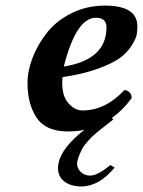

<svg xmlns="http://www.w3.org/2000/svg" viewBox="-20 -464 515 692"><path d="M393.1 140.1Q336.9 208 272.9 208Q235.8 208 212.4 190.4Q189 172.9 189 141.1Q189 136.2 190.9 124Q202.6 67.4 284.2 3.9Q255.4 9.8 225.1 9.8Q145 9.8 112.1 -39.6Q79.1 -88.9 79.1 -165Q79.1 -209 97.7 -256.6Q116.2 -304.2 149.7 -346.7Q183.1 -389.2 238 -416.5Q293 -443.8 357.9 -443.8Q475.1 -443.8 475.1 -369.1Q475.1 -353 472.7 -339.1Q470.2 -325.2 454.6 -300Q439 -274.9 412.6 -255.4Q386.2 -235.8 332.5 -216.3Q278.8 -196.8 205.1 -186Q200.2 -124 224.1 -95Q248 -65.9 276.9 -65.9Q359.9 -65.9 428.2 -139.2Q439.5 -139.2 447.3 -130.6Q455.1 -122.1 454.1 -109.9Q422.9 -66.9 383.3 -39.1L388.2 -33.2Q385.3 -31.2 368.2 -17.6Q351.1 -3.9 346.4 -0.5Q341.8 2.9 327.4 14.9Q313 26.9 307.4 33Q301.8 39.1 291.3 51Q280.8 63 276.4 72Q272 81.1 266.6 93Q261.2 105 258.8 117.2Q257.8 120.1 257.8 125Q257.8 143.1 271.5 156Q285.2 168.9 305.2 168.9Q331.1 168.9 377.9 130.9ZM363.8 -365.2Q363.8 -400.4 325.2 -399.9Q254.4 -399.9 210 -224.1Q363.8 -249 363.8 -365.2Z"/></svg>

Font: Linux Libertine
Style: Semibold Italic
Weight: 600
Italic angle: -11.5°
Designer: Philipp H. Poll
Foundry: Philipp H. Poll
Version: Version 5.1.2 ; ttfautohint (v0.9)